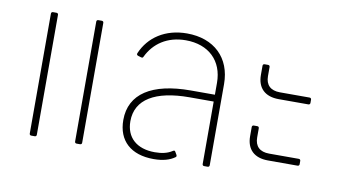

<svg xmlns="http://www.w3.org/2000/svg" viewBox="-62 -687 1459 830"><g transform="rotate(10 668.0 -272.0)"><path d="M127 0C132 0 135 -3 135 -8V-534C135 -539 132 -542 127 -542H112C107 -542 104 -539 104 -534V-8C104 -3 107 0 112 0ZM326 0C331 0 334 -3 334 -8V-534C334 -539 331 -542 326 -542H311C306 -542 303 -539 303 -534V-8C303 -3 306 0 311 0Z M699 -552C603 -552 533 -504 502 -431C500 -426 501 -422 507 -420L520 -416C527 -414 529 -416 531 -421C560 -481 617 -522 699 -522C799 -522 863 -461 863 -364V-312H757C587 -312 492 -251 492 -136C492 -45 550 8 650 8C691 8 721 -1 743 -17C746 -19 747 -23 744 -28L737 -40C734 -45 731 -44 726 -41C706 -28 682 -22 650 -22C570 -22 523 -65 523 -136C523 -232 607 -282 757 -282H863V-8C863 -3 866 0 871 0H886C891 0 894 -3 894 -8V-364C894 -479 818 -552 699 -552Z M1268 -341C1273 -341 1276 -344 1276 -349V-363C1276 -368 1273 -371 1268 -371H1138C1097 -371 1075 -392 1075 -431V-471C1075 -476 1072 -479 1067 -479H1052C1047 -479 1044 -476 1044 -471V-431C1044 -373 1078 -341 1138 -341ZM1268 -72C1273 -72 1276 -75 1276 -80V-94C1276 -99 1273 -102 1268 -102H1138C1097 -102 1075 -123 1075 -162V-202C1075 -207 1072 -210 1067 -210H1052C1047 -210 1044 -207 1044 -202V-162C1044 -104 1078 -72 1138 -72Z"/></g></svg>

Font: LINE Seed Sans TH Thin
Style: Regular
Weight: 250
Designer: Dalton Maag Ltd | Thai characters by Cadson Demak Co.,Ltd.
Foundry: Dalton Maag Ltd
Version: Version 1.003